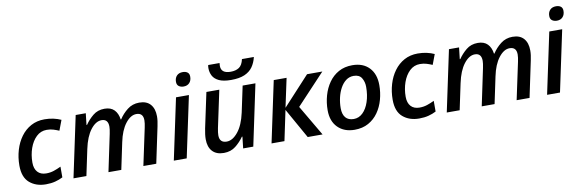

<svg xmlns="http://www.w3.org/2000/svg" viewBox="-53 -1216 5059 1674"><g transform="rotate(-10 2476.5 -379.5)"><path d="M247.1 9.8Q159.7 9.8 103 -38.8Q46.4 -87.4 46.4 -190.9Q46.4 -263.2 65.7 -328.1Q85 -393.1 121.6 -443.1Q158.2 -493.2 210.9 -522Q263.7 -550.8 331.1 -550.8Q373 -550.8 409.7 -542.7Q446.3 -534.7 477.1 -520.5L442.9 -430.2Q419.4 -440.4 392.8 -448.7Q366.2 -457 334.5 -457Q281.2 -457 242.7 -420.2Q204.1 -383.3 183.3 -324Q162.6 -264.6 162.6 -197.3Q162.6 -143.1 189.7 -113.3Q216.8 -83.5 266.1 -83.5Q302.2 -83.5 333.7 -94Q365.2 -104.5 397.5 -120.1V-25.4Q366.7 -9.3 329.8 0.2Q293 9.8 247.1 9.8Z M491.7 0 606.4 -540.5H695.8L684.1 -438.5H689Q717.8 -481.4 760 -516.1Q802.2 -550.8 862.3 -550.8Q918.5 -550.8 948.7 -519.5Q979 -488.3 986.3 -434.1H990.2Q1020 -480.5 1064.9 -515.6Q1109.9 -550.8 1169.9 -550.8Q1235.4 -550.8 1269 -512.5Q1302.7 -474.1 1302.7 -406.2Q1302.7 -385.7 1299.8 -364.3Q1296.9 -342.8 1292 -319.8L1224.6 0H1110.4L1180.2 -328.1Q1184.1 -347.2 1186.3 -362.5Q1188.5 -377.9 1188.5 -391.6Q1188.5 -457 1128.4 -457Q1077.1 -457 1031.5 -397.9Q985.8 -338.9 964.8 -236.3L915 0H801.3L870.1 -327.1Q878.4 -367.2 878.4 -389.6Q878.4 -457 820.3 -457Q769 -457 723.1 -397.5Q677.2 -337.9 654.8 -231L606 0Z M1577.1 -621.6Q1551.8 -621.6 1534.7 -634Q1517.6 -646.5 1517.6 -673.3Q1517.6 -706.5 1536.6 -726.8Q1555.7 -747.1 1590.3 -747.1Q1615.7 -747.1 1631.8 -735.1Q1647.9 -723.1 1647.9 -696.8Q1647.9 -662.6 1628.9 -642.1Q1609.9 -621.6 1577.1 -621.6ZM1379.9 0 1494.6 -540.5H1608.9L1494.1 0Z M1822.3 9.8Q1756.3 9.8 1721.2 -28.3Q1686 -66.4 1686 -134.8Q1686 -154.8 1689 -179Q1691.9 -203.1 1697.3 -229L1763.7 -540.5H1877.9L1808.1 -212.4Q1800.3 -172.9 1800.3 -149.9Q1800.3 -83.5 1863.8 -83.5Q1916 -83.5 1964.1 -142.8Q2012.2 -202.1 2035.6 -310.1L2084.5 -540.5H2197.8L2083.5 0H1993.7L2005.4 -102.5H2000.5Q1970.7 -59.1 1927.5 -24.7Q1884.3 9.8 1822.3 9.8ZM1994.6 -606Q1926.8 -606 1887.9 -624.5Q1849.1 -643.1 1833 -673.8Q1816.9 -704.6 1816.9 -741.2Q1816.9 -756.3 1819.8 -769H1920.4Q1918.5 -754.4 1918.5 -743.7Q1918.5 -677.2 2002.9 -677.2Q2049.3 -677.2 2078.4 -697Q2107.4 -716.8 2118.7 -769H2224.1Q2212.4 -719.2 2186.5 -682.6Q2160.6 -646 2114.3 -626Q2067.9 -606 1994.6 -606Z M2245.1 0 2359.9 -540.5H2473.6L2418.9 -284.7L2654.8 -540.5H2790L2537.6 -271.5L2696.8 0H2565.4L2415.5 -266.6L2359.4 0Z M2980.5 8.8Q2887.7 8.8 2832.3 -46.9Q2776.9 -102.5 2776.9 -199.2Q2776.9 -266.6 2794.7 -329.3Q2812.5 -392.1 2847.7 -441.9Q2882.8 -491.7 2935.1 -520.5Q2987.3 -549.3 3056.2 -549.3Q3150.4 -549.3 3204.6 -492.9Q3258.8 -436.5 3258.8 -337.9Q3258.8 -272 3241.7 -210Q3224.6 -147.9 3189.9 -98.6Q3155.3 -49.3 3103 -20.3Q3050.8 8.8 2980.5 8.8ZM2988.8 -85Q3034.7 -85 3069.3 -118.7Q3104 -152.3 3123.5 -210.7Q3143.1 -269 3143.1 -342.8Q3143.1 -387.2 3122.3 -421.4Q3101.6 -455.6 3051.3 -455.6Q3013.2 -455.6 2983.6 -433.3Q2954.1 -411.1 2933.6 -373.8Q2913.1 -336.4 2902.6 -290.5Q2892.1 -244.6 2892.1 -197.3Q2892.1 -143.1 2916.7 -114Q2941.4 -85 2988.8 -85Z M3551.8 9.8Q3464.4 9.8 3407.7 -38.8Q3351.1 -87.4 3351.1 -190.9Q3351.1 -263.2 3370.4 -328.1Q3389.6 -393.1 3426.3 -443.1Q3462.9 -493.2 3515.6 -522Q3568.4 -550.8 3635.7 -550.8Q3677.7 -550.8 3714.4 -542.7Q3751 -534.7 3781.7 -520.5L3747.6 -430.2Q3724.1 -440.4 3697.5 -448.7Q3670.9 -457 3639.2 -457Q3585.9 -457 3547.4 -420.2Q3508.8 -383.3 3488 -324Q3467.3 -264.6 3467.3 -197.3Q3467.3 -143.1 3494.4 -113.3Q3521.5 -83.5 3570.8 -83.5Q3606.9 -83.5 3638.4 -94Q3669.9 -104.5 3702.1 -120.1V-25.4Q3671.4 -9.3 3634.5 0.2Q3597.7 9.8 3551.8 9.8Z M3796.4 0 3911.1 -540.5H4000.5L3988.8 -438.5H3993.7Q4022.5 -481.4 4064.7 -516.1Q4106.9 -550.8 4167 -550.8Q4223.1 -550.8 4253.4 -519.5Q4283.7 -488.3 4291 -434.1H4294.9Q4324.7 -480.5 4369.6 -515.6Q4414.6 -550.8 4474.6 -550.8Q4540 -550.8 4573.7 -512.5Q4607.4 -474.1 4607.4 -406.2Q4607.4 -385.7 4604.5 -364.3Q4601.6 -342.8 4596.7 -319.8L4529.3 0H4415L4484.9 -328.1Q4488.8 -347.2 4491 -362.5Q4493.2 -377.9 4493.2 -391.6Q4493.2 -457 4433.1 -457Q4381.8 -457 4336.2 -397.9Q4290.5 -338.9 4269.5 -236.3L4219.7 0H4106L4174.8 -327.1Q4183.1 -367.2 4183.1 -389.6Q4183.1 -457 4125 -457Q4073.7 -457 4027.8 -397.5Q3981.9 -337.9 3959.5 -231L3910.6 0Z M4881.8 -621.6Q4856.4 -621.6 4839.4 -634Q4822.3 -646.5 4822.3 -673.3Q4822.3 -706.5 4841.3 -726.8Q4860.4 -747.1 4895 -747.1Q4920.4 -747.1 4936.5 -735.1Q4952.6 -723.1 4952.6 -696.8Q4952.6 -662.6 4933.6 -642.1Q4914.6 -621.6 4881.8 -621.6ZM4684.6 0 4799.3 -540.5H4913.6L4798.8 0Z"/></g></svg>

Font: Open Sans SemiBold
Style: Italic
Weight: 600
Italic angle: -12°
Designer: Monotype Design Team
Foundry: Monotype Imaging Inc.
Version: Version 3.003; ttfautohint (v1.8.4)